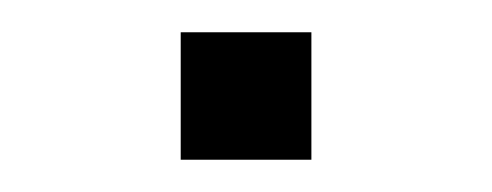

<svg xmlns="http://www.w3.org/2000/svg" viewBox="-20 -331 305 119"><path d="M92 -232V-311H173V-232Z"/></svg>

Font: Nunito Sans 7pt SemiExpanded ExtraLight
Style: Regular
Weight: 250
Width: 6
Designer: Vernon Adams
Foundry: Vernon Adams
Version: Version 3.101;gftools[0.9.27]